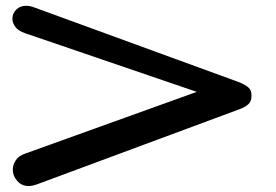

<svg xmlns="http://www.w3.org/2000/svg" viewBox="-20 -723 946 659"><path d="M95.7 -698.2 803.2 -439.9Q822.3 -431.6 832.8 -422.6Q843.3 -413.6 843.3 -394Q843.3 -375 832 -365Q820.8 -355 803.2 -348.6L104.5 -89.4Q97.7 -87.4 91.3 -85.9Q85 -84.5 79.1 -84.5Q54.2 -84.5 39.1 -102.1Q23.9 -119.6 23.9 -140.6Q23.9 -157.2 33.9 -172.6Q43.9 -188 66.4 -195.8L655.3 -407.7L66.4 -608.9Q43 -616.7 32.7 -630.6Q22.5 -644.5 22.5 -659.2Q22.5 -676.3 35.4 -689.7Q48.3 -703.1 70.3 -703.1Q76.2 -703.1 82.5 -701.9Q88.9 -700.7 95.7 -698.2Z"/></svg>

Font: Cutive
Style: Regular
Weight: 400
Designer: Vernon Adams
Version: Version 1.002